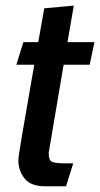

<svg xmlns="http://www.w3.org/2000/svg" viewBox="-20 -640 350 670"><path d="M137 10Q87 10 65.5 -17.5Q44 -45 44 -81.5Q44 -84.5 44.8 -90.5Q45.5 -96.5 48 -113.5Q50.5 -130.5 56.5 -165.8Q62.5 -201 73 -261.2Q83.5 -321.5 99.5 -414H37L61.5 -493H113.5Q123 -547 134.5 -611L237.5 -620.5L215.5 -493H309.5L293 -414H202L150 -107Q149.5 -79 163.2 -74.5Q177 -70 207.5 -70H235.5L210.5 10Z"/></svg>

Font: Cabin Condensed Medium
Style: Italic
Weight: 500
Width: 3
Italic angle: -10°
Designer: Pablo Impallari
Foundry: Pablo Impallari. http://www.impallari.com Igino Marini. http://www.ikern.com
Version: Version 3.001; ttfautohint (v1.8.3)